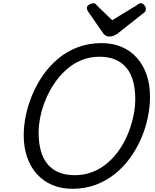

<svg xmlns="http://www.w3.org/2000/svg" viewBox="-20 -1159 965 1198"><path d="M431 19Q363 19 307 -4.5Q251 -28 211 -72Q171 -116 149.5 -177.5Q128 -239 128 -315Q128 -373 141 -437.5Q154 -502 181 -566.5Q208 -631 248 -689Q288 -747 342 -792.5Q396 -838 464.5 -864Q533 -890 615 -890Q683 -890 738.5 -866.5Q794 -843 833.5 -799Q873 -755 894.5 -693.5Q916 -632 916 -556Q916 -492 902 -425Q888 -358 860 -293.5Q832 -229 791 -172.5Q750 -116 696 -73Q642 -30 576 -5.5Q510 19 431 19ZM446 -66Q508 -66 560 -87Q612 -108 654 -145Q696 -182 728 -229.5Q760 -277 781 -330.5Q802 -384 813 -437.5Q824 -491 824 -540Q824 -605 810 -654.5Q796 -704 767.5 -737.5Q739 -771 697.5 -788Q656 -805 600 -805Q540 -805 488 -783.5Q436 -762 394 -724.5Q352 -687 319.5 -639Q287 -591 265 -538Q243 -485 232 -432Q221 -379 221 -331Q221 -267 235 -217.5Q249 -168 277 -134.5Q305 -101 347 -83.5Q389 -66 446 -66ZM859 -1139Q871 -1139 880.5 -1127Q890 -1115 890 -1104Q890 -1094 887 -1089Q884 -1084 879 -1080L719 -954Q704 -942 690.5 -936.5Q677 -931 661 -931Q648 -931 637.5 -938Q627 -945 619 -958L529 -1088Q524 -1096 523 -1101Q522 -1106 522 -1110Q522 -1122 537 -1130.5Q552 -1139 561 -1139Q572 -1139 576.5 -1134Q581 -1129 587 -1123L680 -1033L830 -1124Q837 -1128 843.5 -1133.5Q850 -1139 859 -1139Z"/></svg>

Font: Playwrite DK Loopet
Style: Regular
Weight: 400
Designer: Veronika Burian, José Scaglione
Foundry: TypeTogether
Version: Version 1.002